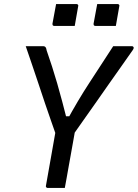

<svg xmlns="http://www.w3.org/2000/svg" viewBox="-20 -928 680 948"><path d="M300 0Q286 0 272 0Q258 0 244.5 0Q231 0 216 0Q213 0 210.5 -1.5Q208 -3 207 -5.5Q206 -8 207 -12Q220 -86 233.5 -161.5Q247 -237 260 -312L355 -308Q349 -275 343 -239.5Q337 -204 330.5 -169.5Q324 -135 318 -100Q313 -74 309 -49Q305 -24 300 0ZM107 -700Q129 -700 150 -700Q171 -700 191 -700Q197 -700 200.5 -698.5Q204 -697 206.5 -692.5Q209 -688 210 -680Q224 -640 237 -599.5Q250 -559 262.5 -516Q275 -473 287.5 -425.5Q300 -378 314 -323L284 -354H345L305 -323Q336 -380 364.5 -428Q393 -476 421.5 -519.5Q450 -563 478.5 -607Q507 -651 539 -700Q562 -700 586 -700Q610 -700 632 -700Q637 -700 639.5 -695Q642 -690 635 -680Q606 -638 576 -596Q546 -554 516 -511Q486 -468 455.5 -424.5Q425 -381 394.5 -338Q364 -295 334 -252Q308 -252 293.5 -252Q279 -252 271.5 -253.5Q264 -255 261 -257.5Q258 -260 256 -263Q246 -292 232 -331.5Q218 -371 202.5 -417Q187 -463 171 -511.5Q155 -560 138.5 -608Q122 -656 107 -700ZM257 -908Q281 -908 306.5 -908Q332 -908 357 -908Q361 -908 363 -906.5Q365 -905 366 -903Q367 -901 366 -897L349 -800Q324 -800 298.5 -800Q273 -800 248 -800Q245 -800 242.5 -801.5Q240 -803 239.5 -805.5Q239 -808 239 -811ZM460 -908Q484 -908 509.5 -908Q535 -908 560 -908Q564 -908 566 -906.5Q568 -905 569 -903Q570 -901 569 -897L552 -800Q527 -800 501.5 -800Q476 -800 451 -800Q448 -800 445.5 -801.5Q443 -803 442.5 -805.5Q442 -808 442 -811Z"/></svg>

Font: Rec Mono Linear
Style: Italic
Weight: 400
Italic angle: -10°
Monospace: yes
Version: Version 1.085; ttfautohint (v1.8.4.7-5d5b)